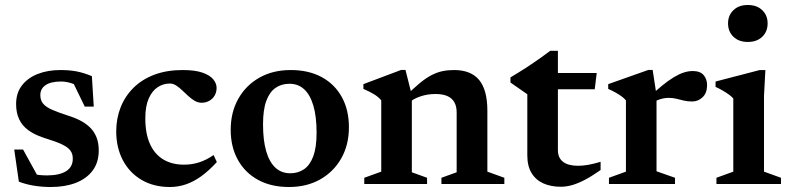

<svg xmlns="http://www.w3.org/2000/svg" viewBox="-20 -737 3165 769"><path d="M221.5 -456.5Q258.5 -456.5 287 -451Q315.5 -445.5 348 -432L355.5 -310H319.5L261 -430.5L306 -385.5Q284.5 -398 264.2 -404.2Q244 -410.5 224 -410.5Q184 -410.5 162.8 -396.2Q141.5 -382 141.5 -356Q141.5 -335 153 -321.5Q164.5 -308 188.5 -297.5Q212.5 -287 249.5 -275Q277.5 -266.5 300.5 -254.8Q323.5 -243 340.2 -226.8Q357 -210.5 366.2 -187.8Q375.5 -165 375.5 -134.5Q375.5 -86.5 351.2 -54Q327 -21.5 284 -4.8Q241 12 183.5 12Q147.5 12 114.8 6.5Q82 1 55.5 -9.5L37 -138H72.5L143.5 -9L76 -52Q94 -45 109.8 -41Q125.5 -37 140 -35.8Q154.5 -34.5 168.5 -34.5Q217.5 -34.5 244.5 -51.2Q271.5 -68 271.5 -101.5Q271.5 -120 263.2 -132Q255 -144 239.2 -153Q223.5 -162 201.8 -169.8Q180 -177.5 153 -186Q117 -198 93 -215.8Q69 -233.5 56.8 -259.2Q44.5 -285 44.5 -320.5Q44.5 -364.5 67.8 -394.8Q91 -425 131.2 -440.8Q171.5 -456.5 221.5 -456.5Z M711.5 -456.5Q761.5 -456.5 791.2 -446Q821 -435.5 834.2 -419.2Q847.5 -403 847.5 -385Q847.5 -367.5 839.5 -354Q831.5 -340.5 817.8 -333Q804 -325.5 787.5 -325.5Q773 -325.5 759.8 -333.2Q746.5 -341 734 -352.5Q721.5 -364 709.5 -375.5Q697.5 -387 685.2 -394.8Q673 -402.5 660.5 -402.5Q634 -402.5 611.8 -388Q589.5 -373.5 575.8 -342.8Q562 -312 562 -263Q562 -202 580.5 -160.8Q599 -119.5 633.8 -98.5Q668.5 -77.5 717 -77.5Q749 -77.5 777.8 -86.8Q806.5 -96 835.5 -116L848.5 -88Q817 -53.5 786.2 -31.2Q755.5 -9 724.2 1.5Q693 12 660.5 12Q595.5 12 547 -16.5Q498.5 -45 472 -95.5Q445.5 -146 445.5 -211Q445.5 -262.5 463.2 -307.2Q481 -352 514.8 -385.5Q548.5 -419 598.2 -437.8Q648 -456.5 711.5 -456.5Z M1142.5 -43Q1174 -43 1197.8 -59.2Q1221.5 -75.5 1234.8 -111.2Q1248 -147 1248 -205Q1248 -270 1235.2 -313.5Q1222.5 -357 1198.5 -379.2Q1174.5 -401.5 1139.5 -401.5Q1107.5 -401.5 1083.8 -385.2Q1060 -369 1046.8 -333.5Q1033.5 -298 1033.5 -239.5Q1033.5 -175 1046.2 -131.2Q1059 -87.5 1083.2 -65.2Q1107.5 -43 1142.5 -43ZM1137.5 12Q1065.5 12 1013.2 -16.8Q961 -45.5 932.5 -97.2Q904 -149 904 -217Q904 -287.5 934.5 -341.5Q965 -395.5 1019 -426Q1073 -456.5 1144.5 -456.5Q1216.5 -456.5 1268.8 -428Q1321 -399.5 1349.2 -348Q1377.5 -296.5 1377.5 -227.5Q1377.5 -157 1347 -103Q1316.5 -49 1262.5 -18.5Q1208.5 12 1137.5 12Z M1629.5 -356V-47L1690.5 -25V0H1439V-25L1507 -49.5V-335Q1497 -347.5 1480.5 -358Q1464 -368.5 1435.5 -381V-400L1587 -457H1604ZM1748 -25 1809 -47V-286.5Q1809 -311 1799.8 -327.5Q1790.5 -344 1771.8 -352.2Q1753 -360.5 1724.5 -360.5Q1692 -360.5 1663.5 -350.8Q1635 -341 1618.5 -326L1600.5 -348Q1634 -381.5 1660 -403Q1686 -424.5 1708.2 -436Q1730.5 -447.5 1752.2 -452Q1774 -456.5 1798.5 -456.5Q1866.5 -456.5 1899.2 -416.5Q1932 -376.5 1932 -293.5V-49.5L2000 -25V0H1748Z M2214.5 -136Q2214.5 -105 2235 -89Q2255.5 -73 2295.5 -73Q2314.5 -73 2337 -77Q2359.5 -81 2385.5 -89V-56Q2350 -31 2321.5 -16.2Q2293 -1.5 2270 4.8Q2247 11 2226.5 11Q2186.5 11 2156.2 -2.5Q2126 -16 2109 -44Q2092 -72 2092 -114.5V-359.5L2024.5 -406.5V-427Q2039 -435.5 2055 -445.5Q2071 -455.5 2087.8 -466.2Q2104.5 -477 2121 -488.5Q2137.5 -500 2153.5 -511.2Q2169.5 -522.5 2183.5 -533.5H2214.5V-431.5ZM2165 -379.5 2165.5 -444.5H2370L2362 -379.5Z M2754.5 -452.5Q2784.5 -452.5 2798.2 -436.2Q2812 -420 2812 -396Q2812 -364.5 2794 -347.5Q2776 -330.5 2752.5 -330.5Q2733.5 -330.5 2718.5 -334.2Q2703.5 -338 2689.2 -341.5Q2675 -345 2657.5 -345Q2645.5 -345 2633.5 -342.2Q2621.5 -339.5 2610 -334.2Q2598.5 -329 2588 -320.5L2576 -344Q2606.5 -373.5 2631.8 -394Q2657 -414.5 2678.5 -427.5Q2700 -440.5 2718.5 -446.5Q2737 -452.5 2754.5 -452.5ZM2609.5 -356V-51L2683.5 -25V0H2419V-25L2487 -49.5V-335Q2479.5 -344 2469 -351.5Q2458.5 -359 2445.2 -366.5Q2432 -374 2416 -381V-400L2577 -457H2594Z M2975 -569Q2939 -569 2917.5 -589.8Q2896 -610.5 2896 -643.5Q2896 -675.5 2917.5 -696.2Q2939 -717 2975 -717Q3011.5 -717 3033 -696.2Q3054.5 -675.5 3054.5 -643.5Q3054.5 -610.5 3033 -589.8Q3011.5 -569 2975 -569ZM3045.5 -456.5 3040 -353V-49.5L3108 -25V0H2849.5V-25L2917 -49.5V-342.5Q2911 -350 2899.5 -358.2Q2888 -366.5 2874.2 -374.5Q2860.5 -382.5 2846 -389V-410.5L3023 -456.5Z"/></svg>

Font: Newsreader 16pt 16pt SemiBold
Style: Regular
Weight: 600
Version: Version 1.003